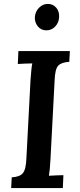

<svg xmlns="http://www.w3.org/2000/svg" viewBox="-20 -961 407 981"><path d="M337 -700 334 -645Q294 -643 277.5 -625.5Q261 -608 259 -549L238 -149Q235 -91 230 -63Q247 -64 269 -65Q291 -66 304 -66L301 0H37L40 -55Q81 -57 97 -76.5Q113 -96 115 -154L136 -553Q138 -578 140 -601Q142 -624 145 -637Q128 -637 106 -636Q84 -635 71 -634L74 -700ZM224 -941Q251 -941 267.5 -921.5Q284 -902 282 -873Q281 -846 262.5 -826Q244 -806 217 -806Q190 -806 173.5 -826Q157 -846 158 -873Q160 -902 179.5 -921.5Q199 -941 224 -941Z"/></svg>

Font: Lora SemiBold
Style: Italic
Weight: 600
Italic angle: -3°
Designer: Olga Karpushina, Alexei Vanyashin (Cyrillic)
Foundry: Cyreal
Version: Version 3.011; ttfautohint (v1.8.4.7-5d5b)